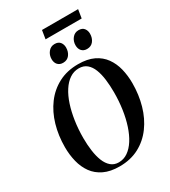

<svg xmlns="http://www.w3.org/2000/svg" viewBox="-256 -1206 1185 1340"><g transform="rotate(-30 336.0 -536.0)"><path d="M302 11.5Q228 11.5 177 -13Q126 -37.5 95.2 -80.2Q64.5 -123 50.8 -178.5Q37 -234 37 -295.5Q37 -389 61 -471.5Q85 -554 132 -617Q179 -680 247.8 -716Q316.5 -752 405.5 -752Q479.5 -752 530 -727.8Q580.5 -703.5 611 -661Q641.5 -618.5 655 -563.8Q668.5 -509 668.5 -448Q668.5 -355 644.8 -271.8Q621 -188.5 574.2 -124.8Q527.5 -61 459.2 -24.8Q391 11.5 302 11.5ZM311 -16Q351 -16 384.2 -39Q417.5 -62 443.8 -103.2Q470 -144.5 488.2 -200Q506.5 -255.5 516 -321Q525.5 -386.5 525.5 -457Q525.5 -511 519.5 -559.2Q513.5 -607.5 499 -644.8Q484.5 -682 459.2 -703.2Q434 -724.5 395 -724.5Q355 -724.5 321.5 -702Q288 -679.5 261.8 -639Q235.5 -598.5 217.5 -543.5Q199.5 -488.5 189.8 -423.2Q180 -358 180 -286.5Q180 -232.5 186.8 -183.8Q193.5 -135 208.5 -97.2Q223.5 -59.5 248.8 -37.8Q274 -16 311 -16ZM321.5 -812Q294.5 -812 279 -829Q263.5 -846 263.5 -874.5Q263.5 -907 283 -931.5Q302.5 -956 334 -956Q364 -956 378 -938Q392 -920 392 -895Q392 -860.5 373.5 -836.2Q355 -812 321.5 -812ZM514.5 -812Q487.5 -812 472 -829Q456.5 -846 456.5 -874.5Q456.5 -907 476 -931.5Q495.5 -956 527 -956Q557 -956 571 -938Q585 -920 585 -895Q585 -860.5 566.5 -836.2Q548 -812 514.5 -812ZM307.5 -1084.5H598.5L587.5 -1015.5H296.5Z"/></g></svg>

Font: Merriweather 144pt SemiBold
Style: Italic
Weight: 600
Italic angle: -7.8°
Version: Version 2.101